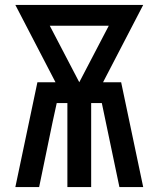

<svg xmlns="http://www.w3.org/2000/svg" viewBox="-20 -755 640 775"><path d="M42 0 131 -423H204L42 -735H558L396 -423H469L558 0H462L391 -339H348V0H252V-339H209L192 -261L138 0ZM300 -423 419 -651H181Z"/></svg>

Font: Iosevka Fixed Medium Extended
Style: Regular
Weight: 500
Width: 7
Monospace: yes
Designer: Belleve Invis
Foundry: Belleve Invis
Version: Version 24.1.1; ttfautohint (v1.8.4)